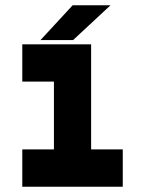

<svg xmlns="http://www.w3.org/2000/svg" viewBox="-20 -708 550 728"><path d="M64.5 0V-141.5H184.5V-398.5H64.5V-540H325.5V-141.5H445.5V0ZM133.5 -556 255.5 -688H399L257 -556Z"/></svg>

Font: Tourney Expanded Black
Style: Regular
Weight: 900
Width: 7
Designer: Tyler Finck
Foundry: Etcetera Type Co
Version: Version 1.010; ttfautohint (v1.8.3)